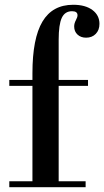

<svg xmlns="http://www.w3.org/2000/svg" viewBox="-20 -785 437 805"><path d="M19 -425V-450H116V-478Q116 -624 158 -694.5Q200 -765 287 -765Q338 -765 367.5 -743Q397 -721 397 -685Q397 -659 381.5 -643Q366 -627 341 -627Q319 -627 305 -640Q291 -653 291 -674Q291 -687 298 -700Q305 -713 305 -721Q305 -738 282 -738Q252 -738 239 -710Q226 -682 226 -618V-450H349V-425H226V-25H339V0H19V-25H116V-425Z"/></svg>

Font: Libre Bodoni
Style: Regular
Weight: 400
Designer: Pablo Impallari, Rodrigo Fuenzalida
Foundry: Pablo Impallari, Rodrigo Fuenzalida
Version: Version 1.001